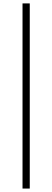

<svg xmlns="http://www.w3.org/2000/svg" viewBox="-20 -826 304 1115"><path d="M110.8 269V-806.2H152.8V269Z"/></svg>

Font: Source Han Serif CN ExtraLight
Style: Regular
Weight: 250
Designer: Ryoko NISHIZUKA  (kana & ideographs); Frank Grießhammer (Latin, Greek & Cyrillic); Wenlong ZHANG  (bopomofo); Sandoll Co
Foundry: Adobe Systems Incorporated
Version: Version 1.001;PS 1.001;hotconv 16.6.54;makeotf.lib2.5.65590